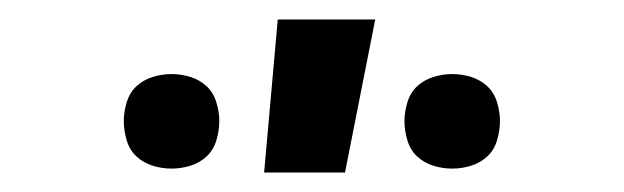

<svg xmlns="http://www.w3.org/2000/svg" viewBox="-20 -777 640 197"><path d="M251 -600 265 -757H365L334 -600ZM444 -604Q434 -604 424.5 -607Q415 -610 408 -616.5Q401 -623 398 -633Q395 -643 395 -653Q395 -662 398 -672Q401 -682 408 -688.5Q415 -695 424.5 -698Q434 -701 444 -701Q454 -701 463.5 -698Q473 -695 480 -688.5Q487 -682 490 -672Q493 -662 493 -653Q493 -643 490 -633Q487 -623 480 -616.5Q473 -610 463.5 -607Q454 -604 444 -604ZM156 -604Q146 -604 136.5 -607Q127 -610 120 -616.5Q113 -623 110 -633Q107 -643 107 -653Q107 -662 110 -672Q113 -682 120 -688.5Q127 -695 136.5 -698Q146 -701 156 -701Q166 -701 175.5 -698Q185 -695 192 -688.5Q199 -682 202 -672Q205 -662 205 -653Q205 -643 202 -633Q199 -623 192 -616.5Q185 -610 175.5 -607Q166 -604 156 -604Z"/></svg>

Font: Iosevka Fixed Extended
Style: Bold
Weight: 700
Width: 7
Monospace: yes
Designer: Belleve Invis
Foundry: Belleve Invis
Version: Version 24.1.1; ttfautohint (v1.8.4)